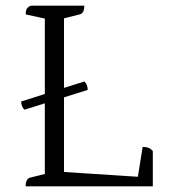

<svg xmlns="http://www.w3.org/2000/svg" viewBox="-20 -661 600 681"><path d="M71 0Q71 -27 87 -31L139 -44V-595L71 -610Q71 -622 74.5 -629Q78 -636 90 -641H279Q279 -614 263 -610L207 -596V-51L469 -34L486 -140Q511 -140 522 -125V0ZM55 -301 279 -372Q291 -362 291 -342L67 -272Q61 -277 58 -285Q55 -293 55 -301Z"/></svg>

Font: Petrona Light
Style: Regular
Weight: 300
Designer: Ringo R. Seeber
Foundry: Ringo R. Seeber
Version: Version 2.001; ttfautohint (v1.8.3)